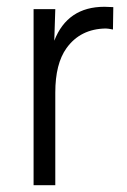

<svg xmlns="http://www.w3.org/2000/svg" viewBox="-20 -546 375 566"><path d="M79 -519H143L140 -426Q179 -526 288 -526Q296 -526 314 -525L313 -459Q298 -462 292 -462Q217 -461 176 -404Q143 -358 143 -273V0H79Z"/></svg>

Font: Almarai Light
Style: Regular
Weight: 300
Designer: Boutros International 2019
Foundry: Created by Boutros International 2019
Version: Version 1.10